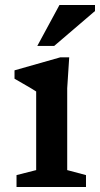

<svg xmlns="http://www.w3.org/2000/svg" viewBox="-20 -747 400 767"><path d="M256.5 -518 248.5 -394.5V-67.5L323.5 -47.5V0H46V-47.5L124.5 -67.5V-381.5Q119 -385.5 104.2 -394.2Q89.5 -403 71.5 -413.2Q53.5 -423.5 38 -432.5V-466L221 -518ZM129 -563.5 217.5 -727H359.5V-703L196.5 -563.5Z"/></svg>

Font: Newsreader 7pt Medium
Style: Regular
Weight: 500
Designer: Hugues Gentile
Foundry: Production Type
Version: Version 1.003